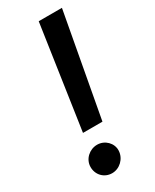

<svg xmlns="http://www.w3.org/2000/svg" viewBox="-191 -779 676 837"><g transform="rotate(-30 147.0 -360.0)"><path d="M280.5 -727.3H163.7L87.4 -209.2H185.4ZM41.5 -64.3C40.8 -24.9 70.3 6.7 110.4 6.7C148.4 6.7 181.8 -24.9 183.6 -64.3C185.4 -102.3 153.1 -133.9 114.7 -133.9C76 -133.9 41.9 -103.3 41.5 -64.3Z"/></g></svg>

Font: Magic Ui Pro Medium
Style: Italic
Weight: 500
Italic angle: -9.39999°
Designer: Stefan Endress, Andreas Faust
Version: Version 1.000;FEAKit 1.0